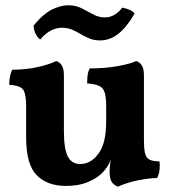

<svg xmlns="http://www.w3.org/2000/svg" viewBox="-20 -698 650 727"><path d="M230 6Q159 6 119 -34.5Q79 -75 79 -178V-296Q79 -339 69 -356.5Q59 -374 15 -377Q15 -392 17.5 -406.5Q20 -421 26 -434Q79 -434 124.5 -444.5Q170 -455 193 -467Q207 -462 214.5 -449.5Q222 -437 222 -413V-202Q222 -135 236.5 -106Q251 -77 284 -77Q324 -77 353 -116.5Q382 -156 382 -237V-301Q382 -344 369.5 -361.5Q357 -379 310 -382Q310 -397 311.5 -411.5Q313 -426 320 -439Q377 -439 425 -447.5Q473 -456 496 -467Q510 -462 517.5 -449.5Q525 -437 525 -413V-134L401 -98Q395 -80 385.5 -66Q376 -52 365 -41Q342 -20 309 -7Q276 6 230 6ZM426 9Q410 2 402.5 -10Q395 -22 395 -48Q395 -64 398 -85.5Q401 -107 407 -130L525 -167Q525 -136 529 -118.5Q533 -101 545.5 -94Q558 -87 584 -87Q586 -71 584 -54.5Q582 -38 575 -24Q539 -23 499 -14.5Q459 -6 426 9ZM359 -545Q337 -545 319.5 -552Q302 -559 285.5 -569Q269 -579 252 -586Q235 -593 215 -593Q194 -593 173 -582.5Q152 -572 132 -548Q109 -568 107 -601Q145 -647 178 -662.5Q211 -678 238 -678Q267 -678 289.5 -666.5Q312 -655 333 -643.5Q354 -632 377 -632Q396 -632 412.5 -641.5Q429 -651 443 -669Q455 -667 468 -662Q481 -657 490 -647Q459 -594 427.5 -569.5Q396 -545 359 -545Z"/></svg>

Font: Vollkorn
Style: Bold
Weight: 700
Designer: Friedrich Althausen
Foundry: Friedrich Althausen
Version: Version 5.000